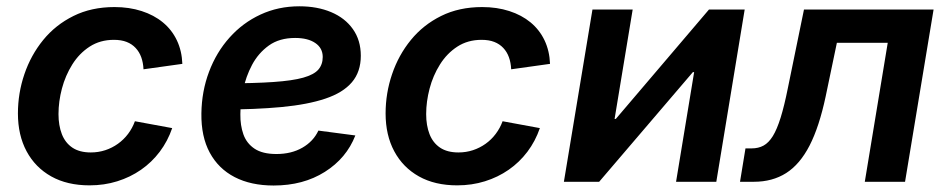

<svg xmlns="http://www.w3.org/2000/svg" viewBox="-20 -569 2962 601"><path d="M260.3 11.2Q190.4 11.2 140.4 -16.8Q90.3 -44.9 63.2 -95.5Q36.1 -146 36.1 -213.9Q36.1 -277.3 56.4 -336.9Q76.7 -396.5 115.2 -443.8Q153.8 -491.2 210 -519Q266.1 -546.9 338.4 -546.9Q384.8 -546.9 423.3 -534.4Q461.9 -522 490 -498.8Q518.1 -475.6 533.7 -442.6Q549.3 -409.7 550.8 -369.1L429.2 -352.1Q428.2 -373 422.1 -389.9Q416 -406.7 404.5 -418.9Q393.1 -431.2 376.5 -437.7Q359.9 -444.3 336.4 -444.3Q293.5 -444.3 260.7 -423.1Q228 -401.9 206.3 -367.2Q184.6 -332.5 173.8 -291.7Q163.1 -251 163.1 -211.9Q163.1 -176.3 173.6 -149.2Q184.1 -122.1 206.5 -106.9Q229 -91.8 264.2 -91.8Q288.1 -91.8 309.6 -98.9Q331.1 -106 349.1 -118.9Q367.2 -131.8 380.9 -149.9Q394.5 -168 402.3 -189.5L519 -168Q504.9 -127 480 -94Q455.1 -61 421.4 -37.6Q387.7 -14.2 346.9 -1.5Q306.2 11.2 260.3 11.2Z M836.4 11.7Q765.6 11.7 714.6 -14.6Q663.6 -41 636.5 -91.3Q609.4 -141.6 610.4 -213.9Q611.3 -283.2 634.3 -344.2Q657.2 -405.3 698.5 -451.4Q739.7 -497.6 795.4 -523.4Q851.1 -549.3 917 -549.3Q973.1 -549.3 1016.6 -531Q1060.1 -512.7 1084.7 -477.8Q1109.4 -442.9 1109.4 -394.5Q1109.4 -344.2 1081.5 -311.5Q1053.7 -278.8 998.5 -260.3Q943.4 -241.7 861.1 -233.9Q778.8 -226.1 669.9 -226.1L684.1 -308.1Q775.9 -308.1 835.7 -312.3Q895.5 -316.4 929.2 -325.9Q962.9 -335.4 976.6 -351.3Q990.2 -367.2 990.2 -390.6Q990.2 -418.5 967 -434.3Q943.8 -450.2 903.8 -450.2Q854.5 -450.2 821.5 -426.5Q788.6 -402.8 769 -366Q749.5 -329.1 741 -287.8Q732.4 -246.6 732.4 -211.4Q731.9 -176.8 741.9 -148.4Q752 -120.1 776.9 -103.5Q801.8 -86.9 845.2 -86.9Q892.1 -86.9 926.5 -106.7Q960.9 -126.5 976.6 -160.2L1092.3 -145Q1064.5 -73.7 996.8 -31Q929.2 11.7 836.4 11.7Z M1411.1 11.2Q1341.3 11.2 1291.3 -16.8Q1241.2 -44.9 1214.1 -95.5Q1187 -146 1187 -213.9Q1187 -277.3 1207.3 -336.9Q1227.5 -396.5 1266.1 -443.8Q1304.7 -491.2 1360.8 -519Q1417 -546.9 1489.3 -546.9Q1535.6 -546.9 1574.2 -534.4Q1612.8 -522 1640.9 -498.8Q1668.9 -475.6 1684.6 -442.6Q1700.2 -409.7 1701.7 -369.1L1580.1 -352.1Q1579.1 -373 1573 -389.9Q1566.9 -406.7 1555.4 -418.9Q1543.9 -431.2 1527.3 -437.7Q1510.7 -444.3 1487.3 -444.3Q1444.3 -444.3 1411.6 -423.1Q1378.9 -401.9 1357.2 -367.2Q1335.4 -332.5 1324.7 -291.7Q1314 -251 1314 -211.9Q1314 -176.3 1324.5 -149.2Q1335 -122.1 1357.4 -106.9Q1379.9 -91.8 1415 -91.8Q1439 -91.8 1460.4 -98.9Q1481.9 -106 1500 -118.9Q1518.1 -131.8 1531.7 -149.9Q1545.4 -168 1553.2 -189.5L1669.9 -168Q1655.8 -127 1630.9 -94Q1606 -61 1572.3 -37.6Q1538.6 -14.2 1497.8 -1.5Q1457 11.2 1411.1 11.2Z M2222.2 0H2096.2L2152.8 -343.3H2148.9L1855.5 0H1745.1L1834.5 -539.1H1960.4L1903.8 -196.8H1907.7L2199.2 -539.1H2311Z M2296.4 0 2313.5 -104.5H2332.5Q2354 -104.5 2370.1 -113.3Q2386.2 -122.1 2399.2 -143.1Q2412.1 -164.1 2423.6 -200.9Q2435.1 -237.8 2446.3 -293.9L2496.6 -539.1H2902.3L2813 0H2687L2758.8 -435.1H2599.6L2564.5 -267.1Q2544.4 -172.4 2514.2 -113.5Q2483.9 -54.7 2440.9 -27.3Q2397.9 0 2339.8 0Z"/></svg>

Font: Inter 18pt SemiBold
Style: Italic
Weight: 600
Italic angle: -9.3988°
Designer: Rasmus Andersson
Foundry: rsms
Version: Version 4.001;git-66647c0bb